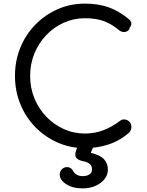

<svg xmlns="http://www.w3.org/2000/svg" viewBox="-20 -811 813 1064"><path d="M451 10Q370 10 299.5 -21Q229 -52 175.5 -107Q122 -162 92.5 -234.5Q63 -307 63 -391Q63 -474 92.5 -546.5Q122 -619 175 -673.5Q228 -728 298.5 -759.5Q369 -791 451 -791Q524 -791 582 -770.5Q640 -750 695 -704Q704 -697 706.5 -688.5Q709 -680 707 -672Q705 -664 699 -659Q698 -647 688 -640Q678 -633 665 -633.5Q652 -634 639 -644Q601 -677 557 -693.5Q513 -710 451 -710Q388 -710 333 -685Q278 -660 236 -616Q194 -572 170.5 -514Q147 -456 147 -391Q147 -324 170.5 -266.5Q194 -209 236 -165Q278 -121 333 -96Q388 -71 451 -71Q504 -71 552 -89Q600 -107 643 -140Q657 -151 672 -149Q687 -147 697.5 -136Q708 -125 708 -107Q708 -99 705 -91.5Q702 -84 696 -76Q644 -31 581.5 -10.5Q519 10 451 10ZM438 233Q382 233 346.5 209.5Q311 186 311 156Q311 139 323 127Q335 115 351 115Q363 115 371.5 120.5Q380 126 386 138Q394 151 407 158Q420 165 439 165Q461 165 475.5 155.5Q490 146 490 128Q490 110 479 99Q468 88 440 82Q414 77 403 64Q392 51 402 22L416 -14Q422 -30 433.5 -39Q445 -48 465 -48Q486 -48 496.5 -33.5Q507 -19 498 0L483 36Q535 48 556.5 71.5Q578 95 578 129Q578 157 560 180.5Q542 204 510.5 218.5Q479 233 438 233Z"/></svg>

Font: Comfortaa Medium
Style: Regular
Weight: 500
Designer: Johan Aakerlund
Foundry: Johan Aakerlund
Version: Version 3.104; ttfautohint (v1.8.1.43-b0c9)